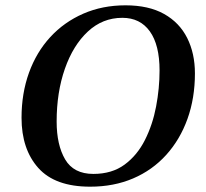

<svg xmlns="http://www.w3.org/2000/svg" viewBox="-20 -689 774 722"><path d="M319 13Q187 13 124 -57.5Q61 -128 61 -246Q61 -338 89 -415.5Q117 -493 169 -549.5Q221 -606 293 -637.5Q365 -669 452 -669Q539 -669 597 -636.5Q655 -604 684 -546Q713 -488 713 -413Q713 -320 685 -242Q657 -164 605 -106.5Q553 -49 480.5 -18Q408 13 319 13ZM331 -35Q401 -35 448.5 -70Q496 -105 525 -162.5Q554 -220 567 -288.5Q580 -357 580 -424Q580 -520 543.5 -571Q507 -622 440 -622Q366 -622 310.5 -570.5Q255 -519 224 -430.5Q193 -342 193 -232Q193 -144 225 -89.5Q257 -35 331 -35Z"/></svg>

Font: STIX Two Text SemiBold
Style: Italic
Weight: 600
Italic angle: -12°
Designer: Ross Mills, John Hudson & Paul Hanslow, Tiro Typeworks Ltd; with prior portions MicroPress Inc. and Coen Hoffman, Elsevi
Foundry: Tiro Typeworks Ltd
Version: Version 2.13 b171